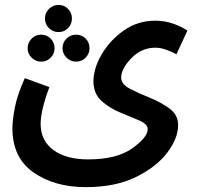

<svg xmlns="http://www.w3.org/2000/svg" viewBox="-20 -538 809 789"><path d="M31 -11Q31 110 117.5 170.5Q204 231 333 231Q454 231 538.5 189.5Q623 148 667.5 89Q712 30 712 -24Q712 -66 676.5 -92Q641 -118 595 -136.5Q549 -155 513.5 -173.5Q478 -192 478 -219Q478 -256 520 -299Q562 -342 618 -342Q640 -342 663.5 -333.5Q687 -325 705 -315L750 -412Q728 -428 692.5 -440.5Q657 -453 618 -453Q546 -453 488.5 -412.5Q431 -372 397.5 -314Q364 -256 364 -204Q364 -153 397.5 -123Q431 -93 475.5 -75Q520 -57 553.5 -42.5Q587 -28 587 -7Q587 26 523.5 71.5Q460 117 342 117Q252 117 199.5 78.5Q147 40 147 -29Q147 -84 183 -180L82 -217Q51 -148 41 -96Q31 -44 31 -11ZM220.6 -406.1Q243.8 -406.1 259.7 -422.4Q275.6 -438.8 275.6 -461.9Q275.6 -485 259.7 -501.4Q243.8 -517.8 220.6 -517.8Q197.5 -517.8 181.1 -501.4Q164.8 -485 164.8 -461.9Q164.8 -438.8 181.1 -422.4Q197.5 -406.1 220.6 -406.1ZM149.4 -284.7Q172.5 -284.7 188.4 -301.1Q204.3 -317.4 204.3 -339.6Q204.3 -362.7 188.4 -379.1Q172.5 -395.5 149.4 -395.5Q126.2 -395.5 109.9 -379.1Q93.5 -362.7 93.5 -339.6Q93.5 -317.4 109.9 -301.1Q126.2 -284.7 149.4 -284.7ZM292.9 -284.7Q316 -284.7 331.9 -301.1Q347.8 -317.4 347.8 -339.6Q347.8 -363.7 331.9 -379.6Q316 -395.5 292.9 -395.5Q269.8 -395.5 253.4 -379.6Q237 -363.7 237 -339.6Q237 -317.4 253.4 -301.1Q269.8 -284.7 292.9 -284.7Z"/></svg>

Font: Noto Sans Arabic UI SemiCondensed Semi
Style: Regular
Weight: 600
Width: 4
Designer: Nadine Chahine - Monotype Design Team
Foundry: Monotype Imaging Inc.
Version: Version 1.900